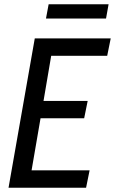

<svg xmlns="http://www.w3.org/2000/svg" viewBox="-20 -880 539 900"><path d="M400 -81.5 383.5 0H20L143 -700H499L482.5 -618.5H220L184 -407H391L374.5 -325.5H170L128 -81.5ZM195.5 -793 208 -860H489L477 -793Z"/></svg>

Font: Cabin Condensed
Style: Italic
Weight: 400
Width: 3
Italic angle: -10°
Designer: Pablo Impallari
Foundry: Pablo Impallari. http://www.impallari.com Igino Marini. http://www.ikern.com
Version: Version 3.001; ttfautohint (v1.8.3)